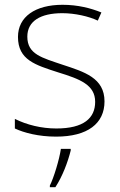

<svg xmlns="http://www.w3.org/2000/svg" viewBox="-20 -560 502 801"><path d="M416 -137C416 -235 332 -260 241 -290C156 -319 94 -333 94 -407C94 -472 149 -505 240 -505C292 -505 350 -492 388 -474L403 -508C359 -526 304 -540 241 -540C127 -540 55 -490 55 -406C55 -310 127 -289 223 -258C314 -230 377 -206 377 -135C377 -67 329 -24 215 -24C153 -24 92 -39 42 -64V-24C80 -6 141 10 214 10C346 10 416 -45 416 -137ZM275 68V61H234C228 104 204 183 188 214V221H211C241 175 263 116 275 68Z"/></svg>

Font: Noto Sans Telugu ExtraLight
Style: Regular
Weight: 200
Designer: Jelle Bosma - Monotype Design Team
Foundry: Monotype Imaging Inc.
Version: Version 2.005